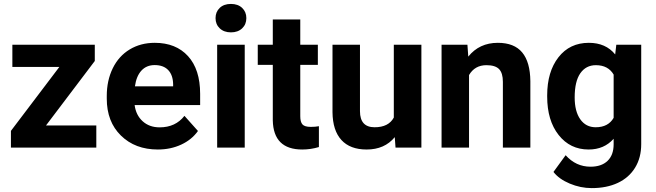

<svg xmlns="http://www.w3.org/2000/svg" viewBox="-20 -758 3367 986"><path d="M216.3 -113.8H474.6V0H36.1V-85.9L284.7 -414.1H43.5V-528.3H466.8V-444.8Z M790.5 9.8Q674.3 9.8 601.3 -61.5Q528.3 -132.8 528.3 -251.5V-265.1Q528.3 -344.7 559.1 -407.5Q589.8 -470.2 646.2 -504.2Q702.6 -538.1 774.9 -538.1Q883.3 -538.1 945.6 -469.7Q1007.8 -401.4 1007.8 -275.9V-218.3H671.4Q678.2 -166.5 712.6 -135.3Q747.1 -104 799.8 -104Q881.3 -104 927.2 -163.1L996.6 -85.4Q964.8 -40.5 910.6 -15.4Q856.4 9.8 790.5 9.8ZM774.4 -423.8Q732.4 -423.8 706.3 -395.5Q680.2 -367.2 672.9 -314.5H869.1V-325.7Q868.2 -372.6 843.8 -398.2Q819.3 -423.8 774.4 -423.8Z M1236.8 0H1095.2V-528.3H1236.8ZM1086.9 -665Q1086.9 -696.8 1108.2 -717.3Q1129.4 -737.8 1166 -737.8Q1202.1 -737.8 1223.6 -717.3Q1245.1 -696.8 1245.1 -665Q1245.1 -632.8 1223.4 -612.3Q1201.7 -591.8 1166 -591.8Q1130.4 -591.8 1108.6 -612.3Q1086.9 -632.8 1086.9 -665Z M1522 -658.2V-528.3H1612.3V-424.8H1522V-161.1Q1522 -131.8 1533.2 -119.1Q1544.4 -106.4 1576.2 -106.4Q1599.6 -106.4 1617.7 -109.9V-2.9Q1576.2 9.8 1532.2 9.8Q1383.8 9.8 1380.9 -140.1V-424.8H1303.7V-528.3H1380.9V-658.2Z M2007.3 -53.7Q1955.1 9.8 1862.8 9.8Q1777.8 9.8 1733.2 -39.1Q1688.5 -87.9 1687.5 -182.1V-528.3H1828.6V-187Q1828.6 -104.5 1903.8 -104.5Q1975.6 -104.5 2002.4 -154.3V-528.3H2144V0H2011.2Z M2380.4 -528.3 2384.8 -467.3Q2441.4 -538.1 2536.6 -538.1Q2620.6 -538.1 2661.6 -488.8Q2702.6 -439.5 2703.6 -341.3V0H2562.5V-337.9Q2562.5 -382.8 2543 -403.1Q2523.4 -423.3 2478 -423.3Q2418.5 -423.3 2388.7 -372.6V0H2247.6V-528.3Z M2790 -268.1Q2790 -389.6 2847.9 -463.9Q2905.8 -538.1 3003.9 -538.1Q3090.8 -538.1 3139.2 -478.5L3145 -528.3H3272.9V-17.6Q3272.9 51.8 3241.5 103Q3210 154.3 3152.8 181.2Q3095.7 208 3019 208Q2960.9 208 2905.8 184.8Q2850.6 161.6 2822.3 125L2884.8 39.1Q2937.5 98.1 3012.7 98.1Q3068.8 98.1 3100.1 68.1Q3131.3 38.1 3131.3 -17.1V-45.4Q3082.5 9.8 3002.9 9.8Q2907.7 9.8 2848.9 -64.7Q2790 -139.2 2790 -262.2ZM2931.2 -257.8Q2931.2 -186 2960 -145.3Q2988.8 -104.5 3039.1 -104.5Q3103.5 -104.5 3131.3 -152.8V-375Q3103 -423.3 3040 -423.3Q2989.3 -423.3 2960.2 -381.8Q2931.2 -340.3 2931.2 -257.8Z"/></svg>

Font: Vazir FD
Style: Bold-FD
Weight: 700
Designer: Saber Rastikerdar
Foundry: Saber Rastikerdar
Version: Version 30.1.0